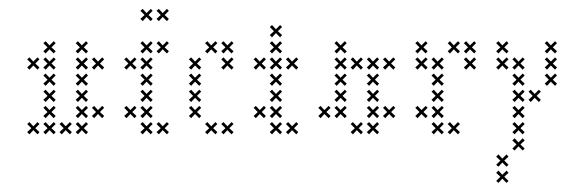

<svg xmlns="http://www.w3.org/2000/svg" viewBox="-20 -301 1254 424"><path d="M102.9 -152.1 93.6 -160.7 102.9 -170 98.6 -174.3 89.3 -165 80.7 -174.3 75.7 -170 85 -160.7 75.7 -152.1 80.7 -147.1 89.3 -156.4 98.6 -147.1ZM102.9 -116.4 93.6 -125 102.9 -134.3 98.6 -138.6 89.3 -129.3 80.7 -138.6 75.7 -134.3 85 -125 75.7 -116.4 80.7 -111.4 89.3 -120.7 98.6 -111.4ZM102.9 -80.7 93.6 -89.3 102.9 -98.6 98.6 -102.9 89.3 -93.6 80.7 -102.9 75.7 -98.6 85 -89.3 75.7 -80.7 80.7 -75.7 89.3 -85 98.6 -75.7ZM102.9 -45 93.6 -53.6 102.9 -62.9 98.6 -67.1 89.3 -57.9 80.7 -67.1 75.7 -62.9 85 -53.6 75.7 -45 80.7 -40 89.3 -49.3 98.6 -40ZM102.9 -9.3 93.6 -17.9 102.9 -27.1 98.6 -31.4 89.3 -22.1 80.7 -31.4 75.7 -27.1 85 -17.9 75.7 -9.3 80.7 -4.3 89.3 -13.6 98.6 -4.3ZM67.1 -9.3 57.9 -17.9 67.1 -27.1 62.9 -31.4 53.6 -22.1 45 -31.4 40 -27.1 49.3 -17.9 40 -9.3 45 -4.3 53.6 -13.6 62.9 -4.3ZM174.3 -45 165 -53.6 174.3 -62.9 170 -67.1 160.7 -57.9 152.1 -67.1 147.1 -62.9 156.4 -53.6 147.1 -45 152.1 -40 160.7 -49.3 170 -40ZM174.3 -9.3 165 -17.9 174.3 -27.1 170 -31.4 160.7 -22.1 152.1 -31.4 147.1 -27.1 156.4 -17.9 147.1 -9.3 152.1 -4.3 160.7 -13.6 170 -4.3ZM174.3 -80.7 165 -89.3 174.3 -98.6 170 -102.9 160.7 -93.6 152.1 -102.9 147.1 -98.6 156.4 -89.3 147.1 -80.7 152.1 -75.7 160.7 -85 170 -75.7ZM174.3 -116.4 165 -125 174.3 -134.3 170 -138.6 160.7 -129.3 152.1 -138.6 147.1 -134.3 156.4 -125 147.1 -116.4 152.1 -111.4 160.7 -120.7 170 -111.4ZM174.3 -152.1 165 -160.7 174.3 -170 170 -174.3 160.7 -165 152.1 -174.3 147.1 -170 156.4 -160.7 147.1 -152.1 152.1 -147.1 160.7 -156.4 170 -147.1ZM210 -152.1 200.7 -160.7 210 -170 205.7 -174.3 196.4 -165 187.9 -174.3 182.9 -170 192.1 -160.7 182.9 -152.1 187.9 -147.1 196.4 -156.4 205.7 -147.1ZM174.3 -187.9 165 -196.4 174.3 -205.7 170 -210 160.7 -200.7 152.1 -210 147.1 -205.7 156.4 -196.4 147.1 -187.9 152.1 -182.9 160.7 -192.1 170 -182.9ZM102.9 -187.9 93.6 -196.4 102.9 -205.7 98.6 -210 89.3 -200.7 80.7 -210 75.7 -205.7 85 -196.4 75.7 -187.9 80.7 -182.9 89.3 -192.1 98.6 -182.9ZM67.1 -152.1 57.9 -160.7 67.1 -170 62.9 -174.3 53.6 -165 45 -174.3 40 -170 49.3 -160.7 40 -152.1 45 -147.1 53.6 -156.4 62.9 -147.1ZM138.6 -9.3 129.3 -17.9 138.6 -27.1 134.3 -31.4 125 -22.1 116.4 -31.4 111.4 -27.1 120.7 -17.9 111.4 -9.3 116.4 -4.3 125 -13.6 134.3 -4.3ZM210 -45 200.7 -53.6 210 -62.9 205.7 -67.1 196.4 -57.9 187.9 -67.1 182.9 -62.9 192.1 -53.6 182.9 -45 187.9 -40 196.4 -49.3 205.7 -40Z M317.1 -152.1 307.9 -160.7 317.1 -170 312.9 -174.3 303.6 -165 295 -174.3 290 -170 299.3 -160.7 290 -152.1 295 -147.1 303.6 -156.4 312.9 -147.1ZM317.1 -116.4 307.9 -125 317.1 -134.3 312.9 -138.6 303.6 -129.3 295 -138.6 290 -134.3 299.3 -125 290 -116.4 295 -111.4 303.6 -120.7 312.9 -111.4ZM317.1 -80.7 307.9 -89.3 317.1 -98.6 312.9 -102.9 303.6 -93.6 295 -102.9 290 -98.6 299.3 -89.3 290 -80.7 295 -75.7 303.6 -85 312.9 -75.7ZM317.1 -45 307.9 -53.6 317.1 -62.9 312.9 -67.1 303.6 -57.9 295 -67.1 290 -62.9 299.3 -53.6 290 -45 295 -40 303.6 -49.3 312.9 -40ZM317.1 -9.3 307.9 -17.9 317.1 -27.1 312.9 -31.4 303.6 -22.1 295 -31.4 290 -27.1 299.3 -17.9 290 -9.3 295 -4.3 303.6 -13.6 312.9 -4.3ZM281.4 -45 272.1 -53.6 281.4 -62.9 277.1 -67.1 267.9 -57.9 259.3 -67.1 254.3 -62.9 263.6 -53.6 254.3 -45 259.3 -40 267.9 -49.3 277.1 -40ZM352.9 -9.3 343.6 -17.9 352.9 -27.1 348.6 -31.4 339.3 -22.1 330.7 -31.4 325.7 -27.1 335 -17.9 325.7 -9.3 330.7 -4.3 339.3 -13.6 348.6 -4.3ZM317.1 -187.9 307.9 -196.4 317.1 -205.7 312.9 -210 303.6 -200.7 295 -210 290 -205.7 299.3 -196.4 290 -187.9 295 -182.9 303.6 -192.1 312.9 -182.9ZM281.4 -152.1 272.1 -160.7 281.4 -170 277.1 -174.3 267.9 -165 259.3 -174.3 254.3 -170 263.6 -160.7 254.3 -152.1 259.3 -147.1 267.9 -156.4 277.1 -147.1ZM317.1 -259.3 307.9 -267.9 317.1 -277.1 312.9 -281.4 303.6 -272.1 295 -281.4 290 -277.1 299.3 -267.9 290 -259.3 295 -254.3 303.6 -263.6 312.9 -254.3ZM352.9 -259.3 343.6 -267.9 352.9 -277.1 348.6 -281.4 339.3 -272.1 330.7 -281.4 325.7 -277.1 335 -267.9 325.7 -259.3 330.7 -254.3 339.3 -263.6 348.6 -254.3ZM352.9 -187.9 343.6 -196.4 352.9 -205.7 348.6 -210 339.3 -200.7 330.7 -210 325.7 -205.7 335 -196.4 325.7 -187.9 330.7 -182.9 339.3 -192.1 348.6 -182.9Z M460 -9.3 450.7 -17.9 460 -27.1 455.7 -31.4 446.4 -22.1 437.9 -31.4 432.9 -27.1 442.1 -17.9 432.9 -9.3 437.9 -4.3 446.4 -13.6 455.7 -4.3ZM424.3 -45 415 -53.6 424.3 -62.9 420 -67.1 410.7 -57.9 402.1 -67.1 397.1 -62.9 406.4 -53.6 397.1 -45 402.1 -40 410.7 -49.3 420 -40ZM424.3 -80.7 415 -89.3 424.3 -98.6 420 -102.9 410.7 -93.6 402.1 -102.9 397.1 -98.6 406.4 -89.3 397.1 -80.7 402.1 -75.7 410.7 -85 420 -75.7ZM424.3 -116.4 415 -125 424.3 -134.3 420 -138.6 410.7 -129.3 402.1 -138.6 397.1 -134.3 406.4 -125 397.1 -116.4 402.1 -111.4 410.7 -120.7 420 -111.4ZM424.3 -152.1 415 -160.7 424.3 -170 420 -174.3 410.7 -165 402.1 -174.3 397.1 -170 406.4 -160.7 397.1 -152.1 402.1 -147.1 410.7 -156.4 420 -147.1ZM460 -187.9 450.7 -196.4 460 -205.7 455.7 -210 446.4 -200.7 437.9 -210 432.9 -205.7 442.1 -196.4 432.9 -187.9 437.9 -182.9 446.4 -192.1 455.7 -182.9ZM495.7 -187.9 486.4 -196.4 495.7 -205.7 491.4 -210 482.1 -200.7 473.6 -210 468.6 -205.7 477.9 -196.4 468.6 -187.9 473.6 -182.9 482.1 -192.1 491.4 -182.9ZM495.7 -152.1 486.4 -160.7 495.7 -170 491.4 -174.3 482.1 -165 473.6 -174.3 468.6 -170 477.9 -160.7 468.6 -152.1 473.6 -147.1 482.1 -156.4 491.4 -147.1ZM495.7 -9.3 486.4 -17.9 495.7 -27.1 491.4 -31.4 482.1 -22.1 473.6 -31.4 468.6 -27.1 477.9 -17.9 468.6 -9.3 473.6 -4.3 482.1 -13.6 491.4 -4.3Z M602.9 -152.1 593.6 -160.7 602.9 -170 598.6 -174.3 589.3 -165 580.7 -174.3 575.7 -170 585 -160.7 575.7 -152.1 580.7 -147.1 589.3 -156.4 598.6 -147.1ZM602.9 -116.4 593.6 -125 602.9 -134.3 598.6 -138.6 589.3 -129.3 580.7 -138.6 575.7 -134.3 585 -125 575.7 -116.4 580.7 -111.4 589.3 -120.7 598.6 -111.4ZM602.9 -80.7 593.6 -89.3 602.9 -98.6 598.6 -102.9 589.3 -93.6 580.7 -102.9 575.7 -98.6 585 -89.3 575.7 -80.7 580.7 -75.7 589.3 -85 598.6 -75.7ZM602.9 -45 593.6 -53.6 602.9 -62.9 598.6 -67.1 589.3 -57.9 580.7 -67.1 575.7 -62.9 585 -53.6 575.7 -45 580.7 -40 589.3 -49.3 598.6 -40ZM602.9 -9.3 593.6 -17.9 602.9 -27.1 598.6 -31.4 589.3 -22.1 580.7 -31.4 575.7 -27.1 585 -17.9 575.7 -9.3 580.7 -4.3 589.3 -13.6 598.6 -4.3ZM638.6 -9.3 629.3 -17.9 638.6 -27.1 634.3 -31.4 625 -22.1 616.4 -31.4 611.4 -27.1 620.7 -17.9 611.4 -9.3 616.4 -4.3 625 -13.6 634.3 -4.3ZM567.1 -45 557.9 -53.6 567.1 -62.9 562.9 -67.1 553.6 -57.9 545 -67.1 540 -62.9 549.3 -53.6 540 -45 545 -40 553.6 -49.3 562.9 -40ZM638.6 -152.1 629.3 -160.7 638.6 -170 634.3 -174.3 625 -165 616.4 -174.3 611.4 -170 620.7 -160.7 611.4 -152.1 616.4 -147.1 625 -156.4 634.3 -147.1ZM567.1 -152.1 557.9 -160.7 567.1 -170 562.9 -174.3 553.6 -165 545 -174.3 540 -170 549.3 -160.7 540 -152.1 545 -147.1 553.6 -156.4 562.9 -147.1ZM602.9 -187.9 593.6 -196.4 602.9 -205.7 598.6 -210 589.3 -200.7 580.7 -210 575.7 -205.7 585 -196.4 575.7 -187.9 580.7 -182.9 589.3 -192.1 598.6 -182.9ZM602.9 -223.6 593.6 -232.1 602.9 -241.4 598.6 -245.7 589.3 -236.4 580.7 -245.7 575.7 -241.4 585 -232.1 575.7 -223.6 580.7 -218.6 589.3 -227.9 598.6 -218.6Z M745.7 -45 736.4 -53.6 745.7 -62.9 741.4 -67.1 732.1 -57.9 723.6 -67.1 718.6 -62.9 727.9 -53.6 718.6 -45 723.6 -40 732.1 -49.3 741.4 -40ZM745.7 -80.7 736.4 -89.3 745.7 -98.6 741.4 -102.9 732.1 -93.6 723.6 -102.9 718.6 -98.6 727.9 -89.3 718.6 -80.7 723.6 -75.7 732.1 -85 741.4 -75.7ZM745.7 -116.4 736.4 -125 745.7 -134.3 741.4 -138.6 732.1 -129.3 723.6 -138.6 718.6 -134.3 727.9 -125 718.6 -116.4 723.6 -111.4 732.1 -120.7 741.4 -111.4ZM781.4 -9.3 772.1 -17.9 781.4 -27.1 777.1 -31.4 767.9 -22.1 759.3 -31.4 754.3 -27.1 763.6 -17.9 754.3 -9.3 759.3 -4.3 767.9 -13.6 777.1 -4.3ZM817.1 -9.3 807.9 -17.9 817.1 -27.1 812.9 -31.4 803.6 -22.1 795 -31.4 790 -27.1 799.3 -17.9 790 -9.3 795 -4.3 803.6 -13.6 812.9 -4.3ZM817.1 -152.1 807.9 -160.7 817.1 -170 812.9 -174.3 803.6 -165 795 -174.3 790 -170 799.3 -160.7 790 -152.1 795 -147.1 803.6 -156.4 812.9 -147.1ZM745.7 -152.1 736.4 -160.7 745.7 -170 741.4 -174.3 732.1 -165 723.6 -174.3 718.6 -170 727.9 -160.7 718.6 -152.1 723.6 -147.1 732.1 -156.4 741.4 -147.1ZM817.1 -116.4 807.9 -125 817.1 -134.3 812.9 -138.6 803.6 -129.3 795 -138.6 790 -134.3 799.3 -125 790 -116.4 795 -111.4 803.6 -120.7 812.9 -111.4ZM817.1 -80.7 807.9 -89.3 817.1 -98.6 812.9 -102.9 803.6 -93.6 795 -102.9 790 -98.6 799.3 -89.3 790 -80.7 795 -75.7 803.6 -85 812.9 -75.7ZM817.1 -45 807.9 -53.6 817.1 -62.9 812.9 -67.1 803.6 -57.9 795 -67.1 790 -62.9 799.3 -53.6 790 -45 795 -40 803.6 -49.3 812.9 -40ZM852.9 -152.1 843.6 -160.7 852.9 -170 848.6 -174.3 839.3 -165 830.7 -174.3 825.7 -170 835 -160.7 825.7 -152.1 830.7 -147.1 839.3 -156.4 848.6 -147.1ZM781.4 -152.1 772.1 -160.7 781.4 -170 777.1 -174.3 767.9 -165 759.3 -174.3 754.3 -170 763.6 -160.7 754.3 -152.1 759.3 -147.1 767.9 -156.4 777.1 -147.1ZM710 -45 700.7 -53.6 710 -62.9 705.7 -67.1 696.4 -57.9 687.9 -67.1 682.9 -62.9 692.1 -53.6 682.9 -45 687.9 -40 696.4 -49.3 705.7 -40ZM745.7 -187.9 736.4 -196.4 745.7 -205.7 741.4 -210 732.1 -200.7 723.6 -210 718.6 -205.7 727.9 -196.4 718.6 -187.9 723.6 -182.9 732.1 -192.1 741.4 -182.9ZM852.9 -45 843.6 -53.6 852.9 -62.9 848.6 -67.1 839.3 -57.9 830.7 -67.1 825.7 -62.9 835 -53.6 825.7 -45 830.7 -40 839.3 -49.3 848.6 -40Z M960 -9.3 950.7 -17.9 960 -27.1 955.7 -31.4 946.4 -22.1 937.9 -31.4 932.9 -27.1 942.1 -17.9 932.9 -9.3 937.9 -4.3 946.4 -13.6 955.7 -4.3ZM960 -45 950.7 -53.6 960 -62.9 955.7 -67.1 946.4 -57.9 937.9 -67.1 932.9 -62.9 942.1 -53.6 932.9 -45 937.9 -40 946.4 -49.3 955.7 -40ZM960 -80.7 950.7 -89.3 960 -98.6 955.7 -102.9 946.4 -93.6 937.9 -102.9 932.9 -98.6 942.1 -89.3 932.9 -80.7 937.9 -75.7 946.4 -85 955.7 -75.7ZM960 -116.4 950.7 -125 960 -134.3 955.7 -138.6 946.4 -129.3 937.9 -138.6 932.9 -134.3 942.1 -125 932.9 -116.4 937.9 -111.4 946.4 -120.7 955.7 -111.4ZM960 -152.1 950.7 -160.7 960 -170 955.7 -174.3 946.4 -165 937.9 -174.3 932.9 -170 942.1 -160.7 932.9 -152.1 937.9 -147.1 946.4 -156.4 955.7 -147.1ZM924.3 -187.9 915 -196.4 924.3 -205.7 920 -210 910.7 -200.7 902.1 -210 897.1 -205.7 906.4 -196.4 897.1 -187.9 902.1 -182.9 910.7 -192.1 920 -182.9ZM995.7 -9.3 986.4 -17.9 995.7 -27.1 991.4 -31.4 982.1 -22.1 973.6 -31.4 968.6 -27.1 977.9 -17.9 968.6 -9.3 973.6 -4.3 982.1 -13.6 991.4 -4.3ZM924.3 -45 915 -53.6 924.3 -62.9 920 -67.1 910.7 -57.9 902.1 -67.1 897.1 -62.9 906.4 -53.6 897.1 -45 902.1 -40 910.7 -49.3 920 -40ZM1031.4 -187.9 1022.1 -196.4 1031.4 -205.7 1027.1 -210 1017.9 -200.7 1009.3 -210 1004.3 -205.7 1013.6 -196.4 1004.3 -187.9 1009.3 -182.9 1017.9 -192.1 1027.1 -182.9ZM1031.4 -152.1 1022.1 -160.7 1031.4 -170 1027.1 -174.3 1017.9 -165 1009.3 -174.3 1004.3 -170 1013.6 -160.7 1004.3 -152.1 1009.3 -147.1 1017.9 -156.4 1027.1 -147.1ZM995.7 -187.9 986.4 -196.4 995.7 -205.7 991.4 -210 982.1 -200.7 973.6 -210 968.6 -205.7 977.9 -196.4 968.6 -187.9 973.6 -182.9 982.1 -192.1 991.4 -182.9ZM924.3 -152.1 915 -160.7 924.3 -170 920 -174.3 910.7 -165 902.1 -174.3 897.1 -170 906.4 -160.7 897.1 -152.1 902.1 -147.1 910.7 -156.4 920 -147.1Z M1138.6 -116.4 1129.3 -125 1138.6 -134.3 1134.3 -138.6 1125 -129.3 1116.4 -138.6 1111.4 -134.3 1120.7 -125 1111.4 -116.4 1116.4 -111.4 1125 -120.7 1134.3 -111.4ZM1138.6 -80.7 1129.3 -89.3 1138.6 -98.6 1134.3 -102.9 1125 -93.6 1116.4 -102.9 1111.4 -98.6 1120.7 -89.3 1111.4 -80.7 1116.4 -75.7 1125 -85 1134.3 -75.7ZM1138.6 -45 1129.3 -53.6 1138.6 -62.9 1134.3 -67.1 1125 -57.9 1116.4 -67.1 1111.4 -62.9 1120.7 -53.6 1111.4 -45 1116.4 -40 1125 -49.3 1134.3 -40ZM1138.6 -9.3 1129.3 -17.9 1138.6 -27.1 1134.3 -31.4 1125 -22.1 1116.4 -31.4 1111.4 -27.1 1120.7 -17.9 1111.4 -9.3 1116.4 -4.3 1125 -13.6 1134.3 -4.3ZM1210 -116.4 1200.7 -125 1210 -134.3 1205.7 -138.6 1196.4 -129.3 1187.9 -138.6 1182.9 -134.3 1192.1 -125 1182.9 -116.4 1187.9 -111.4 1196.4 -120.7 1205.7 -111.4ZM1102.9 -187.9 1093.6 -196.4 1102.9 -205.7 1098.6 -210 1089.3 -200.7 1080.7 -210 1075.7 -205.7 1085 -196.4 1075.7 -187.9 1080.7 -182.9 1089.3 -192.1 1098.6 -182.9ZM1102.9 -152.1 1093.6 -160.7 1102.9 -170 1098.6 -174.3 1089.3 -165 1080.7 -174.3 1075.7 -170 1085 -160.7 1075.7 -152.1 1080.7 -147.1 1089.3 -156.4 1098.6 -147.1ZM1138.6 27.1 1129.3 17.9 1138.6 9.3 1134.3 4.3 1125 13.6 1116.4 4.3 1111.4 9.3 1120.7 17.9 1111.4 27.1 1116.4 31.4 1125 22.1 1134.3 31.4ZM1102.9 62.9 1093.6 53.6 1102.9 45 1098.6 40 1089.3 49.3 1080.7 40 1075.7 45 1085 53.6 1075.7 62.9 1080.7 67.1 1089.3 57.9 1098.6 67.1ZM1102.9 98.6 1093.6 89.3 1102.9 80.7 1098.6 75.7 1089.3 85 1080.7 75.7 1075.7 80.7 1085 89.3 1075.7 98.6 1080.7 102.9 1089.3 93.6 1098.6 102.9ZM1174.3 -80.7 1165 -89.3 1174.3 -98.6 1170 -102.9 1160.7 -93.6 1152.1 -102.9 1147.1 -98.6 1156.4 -89.3 1147.1 -80.7 1152.1 -75.7 1160.7 -85 1170 -75.7ZM1210 -152.1 1200.7 -160.7 1210 -170 1205.7 -174.3 1196.4 -165 1187.9 -174.3 1182.9 -170 1192.1 -160.7 1182.9 -152.1 1187.9 -147.1 1196.4 -156.4 1205.7 -147.1ZM1210 -187.9 1200.7 -196.4 1210 -205.7 1205.7 -210 1196.4 -200.7 1187.9 -210 1182.9 -205.7 1192.1 -196.4 1182.9 -187.9 1187.9 -182.9 1196.4 -192.1 1205.7 -182.9ZM1138.6 -152.1 1129.3 -160.7 1138.6 -170 1134.3 -174.3 1125 -165 1116.4 -174.3 1111.4 -170 1120.7 -160.7 1111.4 -152.1 1116.4 -147.1 1125 -156.4 1134.3 -147.1Z"/></svg>

Font: Gossip Low Cross Small
Style: Regular
Weight: 200
Width: 3
Designer: Deborah Khodanovich
Version: Version 1.001;Glyphs 3.3.1 (3343)